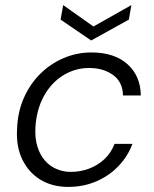

<svg xmlns="http://www.w3.org/2000/svg" viewBox="-20 -722 605 754"><path d="M248 12Q185 12 138.5 -16.5Q92 -45 67.5 -96Q43 -147 47 -214Q49 -281 73 -336Q97 -391 137 -431Q177 -471 229 -493.5Q281 -516 339 -516Q429 -516 480.5 -470Q532 -424 533 -347H463Q462 -400 424 -427.5Q386 -455 330 -455Q275 -455 228 -426Q181 -397 152 -344Q123 -291 119 -220Q117 -178 127 -146Q137 -114 156 -92Q175 -70 201.5 -58.5Q228 -47 258 -47Q295 -47 329 -59.5Q363 -72 389.5 -96.5Q416 -121 430 -157H500Q482 -108 445 -69.5Q408 -31 357.5 -9.5Q307 12 248 12ZM496 -702 486 -645 338 -563 218 -645 228 -702 347 -618Z"/></svg>

Font: DM Sans Light
Style: Italic
Weight: 300
Italic angle: -10°
Designer: Colophon Foundry, Jonny Pinhorn
Foundry: Colophon Foundry
Version: Version 4.004;gftools[0.9.30]